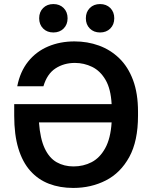

<svg xmlns="http://www.w3.org/2000/svg" viewBox="-20 -915 755 946"><path d="M341 11Q275 11 221.5 -9.5Q168 -30 129.5 -73Q91 -116 70.5 -183.5Q50 -251 50 -345V-402H530Q526 -477 500 -521.5Q474 -566 434 -585.5Q394 -605 349 -605Q295 -605 253.5 -578Q212 -551 194 -490H65Q79 -562 118.5 -611.5Q158 -661 217 -686Q276 -711 347 -711Q411 -711 467.5 -690.5Q524 -670 567.5 -628Q611 -586 635.5 -520.5Q660 -455 660 -365V-345Q660 -220 617 -141.5Q574 -63 501.5 -26Q429 11 341 11ZM342 -95Q391 -95 431.5 -116Q472 -137 498.5 -185Q525 -233 530 -312H172Q178 -231 200.5 -183.5Q223 -136 259.5 -115.5Q296 -95 342 -95ZM243 -755Q212 -755 192.5 -774.5Q173 -794 173 -825Q173 -856 192.5 -875.5Q212 -895 243 -895Q274 -895 293.5 -875.5Q313 -856 313 -825Q313 -794 293.5 -774.5Q274 -755 243 -755ZM473 -755Q442 -755 422.5 -774.5Q403 -794 403 -825Q403 -856 422.5 -875.5Q442 -895 473 -895Q504 -895 523.5 -875.5Q543 -856 543 -825Q543 -794 523.5 -774.5Q504 -755 473 -755Z"/></svg>

Font: Golos Text Medium
Style: Regular
Weight: 500
Designer: A.Korolkova, Vitaly Kuzmin
Foundry: ParaType Ltd
Version: Version 2.004